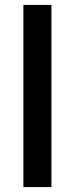

<svg xmlns="http://www.w3.org/2000/svg" viewBox="-20 -760 304 780"><path d="M189 -740V0H75V-740Z"/></svg>

Font: IBM-Poppins
Style: Poppins-Medium
Weight: 500
Designer: Mike Abbink, Paul van der Laan, Pieter van Rosmalen, Ben Mitchell, Mark Frömberg
Foundry: Bold Monday
Version: Version 1.1